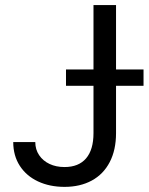

<svg xmlns="http://www.w3.org/2000/svg" viewBox="-20 -727 586 757"><path d="M437.5 -707V-202.1Q437.5 -135.7 412.6 -87.9Q387.7 -40 341.8 -15.1Q295.9 9.8 234.4 9.8Q175.8 9.8 129.9 -11.7Q84 -33.2 58.1 -73.2Q32.2 -113.3 32.2 -167H119.1Q119.1 -137.7 134.3 -115.2Q149.4 -92.8 175.3 -80.6Q201.2 -68.4 234.4 -68.4Q290 -68.4 319.3 -102.5Q348.6 -136.7 348.6 -202.1V-707ZM240.2 -453.1H545.9V-388.7H240.2Z"/></svg>

Font: Pretendard Std Variable
Style: Regular
Weight: 400
Designer: Base glyphs from Inter by Rasmus Andersson; Hangeul glyphs from Noto Sans CJK(Source Han Sans) by Jang Soo-young and Kan
Foundry: Kil Hyung-jin
Version: Version 1.309;Glyphs 3.2 (3225)